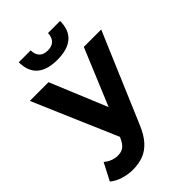

<svg xmlns="http://www.w3.org/2000/svg" viewBox="-278 -858 1167 1167"><g transform="rotate(-45 305.5 -274.5)"><path d="M147.6 201.6Q106.2 201.6 65.2 188.7Q24.1 175.8 -2.7 152.6L54.8 41.6Q73 57.7 96.3 66.9Q119.6 76.1 143.2 76.1Q175.7 76.1 195.3 60.5Q214.9 45 230.3 9.2L258.8 -56.7L271.1 -73.8L464.2 -537.9H613.7L371.2 33.3Q344.8 98.1 311.3 134.9Q277.9 171.8 237.2 186.7Q196.6 201.6 147.6 201.6ZM239.8 20.8 0 -537.9H160.8L347.1 -87.8ZM295.4 -595.6Q207.9 -595.6 163.4 -634.5Q119 -673.4 118.4 -751.3H220.5Q221.1 -716.7 239.4 -696.8Q257.6 -676.9 294.4 -676.9Q330.9 -676.9 350 -696.8Q369.1 -716.7 369.7 -751.3H473.9Q473.3 -673.4 428.4 -634.5Q383.5 -595.6 295.4 -595.6Z"/></g></svg>

Font: Montserrat Thin
Style: Regular
Weight: 100
Designer: Julieta Ulanovsky
Foundry: Julieta Ulanovsky
Version: Version 9.000